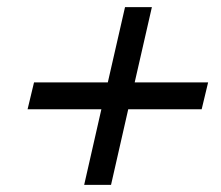

<svg xmlns="http://www.w3.org/2000/svg" viewBox="-20 -608 616 536"><path d="M561 -378 543 -303H338L290 -92H215L263 -303H57L75 -378H281L329 -588H404L356 -378Z"/></svg>

Font: Prodigy Sans
Style: Italic
Weight: 400
Italic angle: -13°
Designer: Wei Huang
Foundry: Wei Huang
Version: Version 1.003; ttfautohint (v1.8.3)